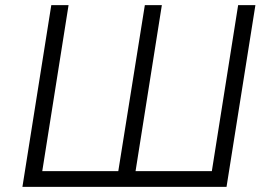

<svg xmlns="http://www.w3.org/2000/svg" viewBox="-20 -725 1044 745"><path d="M67 0 179 -705H246L144 -61H439L542 -705H608L506 -61H802L904 -705H971L859 0Z"/></svg>

Font: Nunito Sans 7pt SemiCondensed Light
Style: Italic
Weight: 300
Width: 4
Italic angle: -9°
Designer: Vernon Adams
Foundry: Vernon Adams
Version: Version 3.101;gftools[0.9.27]